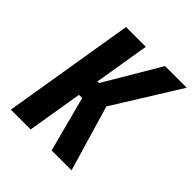

<svg xmlns="http://www.w3.org/2000/svg" viewBox="-199 -872 1009 1009"><g transform="rotate(45 306.0 -367.5)"><path d="M343 0 262 -308H238L187 0H40L161 -735H308L257 -427H269L451 -735H612L383 -367L491 0Z"/></g></svg>

Font: Iosevka Aile Heavy Oblique
Style: Regular
Weight: 900
Italic angle: -9°
Designer: Belleve Invis
Foundry: Belleve Invis
Version: Version 31.1.0; ttfautohint (v1.8.4)